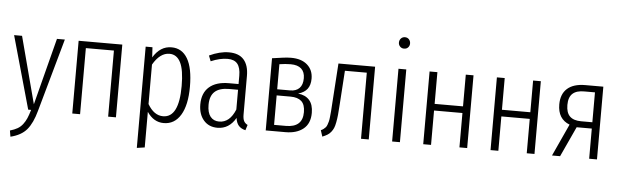

<svg xmlns="http://www.w3.org/2000/svg" viewBox="-55 -961 4445 1375"><g transform="rotate(5 2167.5 -273.5)"><path d="M380.9 -522.9 233.9 2Q209.5 91.8 169.9 138.7Q130.4 185.5 53.2 204.1L45.9 160.2Q78.1 150.9 99.9 138.2Q121.6 125.5 137.2 105Q152.8 84.5 162.8 61.3Q172.9 38.1 184.1 0H163.1L16.1 -522.9H73.2L200.2 -42L324.2 -522.9Z M737.8 0V-475.1H536.1V0H480V-522.9H793.9V0Z M1147 -534.2Q1222.7 -534.2 1262.7 -466.1Q1302.7 -397.9 1302.7 -264.2Q1302.7 -132.8 1259.3 -60.8Q1215.8 11.2 1137.7 11.2Q1065.4 11.2 1018.1 -59.1V196.8L961.9 205.1V-522.9H1010.7L1015.1 -450.2Q1065.9 -534.2 1147 -534.2ZM1128.9 -37.1Q1243.2 -37.1 1243.2 -264.2Q1243.2 -379.9 1216.3 -433.3Q1189.5 -486.8 1136.7 -486.8Q1068.8 -486.8 1018.1 -398.9V-115.2Q1063.5 -37.1 1128.9 -37.1Z M1702.6 -100.1Q1702.6 -68.8 1711.2 -52.7Q1719.7 -36.6 1737.8 -27.8L1725.6 11.2Q1694.3 3.9 1677 -15.4Q1659.7 -34.7 1654.8 -70.8Q1607.9 11.2 1523.9 11.2Q1461.4 11.2 1424.6 -31.7Q1387.7 -74.7 1387.7 -145Q1387.7 -227.1 1437.3 -270.5Q1486.8 -314 1578.6 -314H1647.9V-374Q1647.9 -431.2 1625.5 -459Q1603 -486.8 1554.7 -486.8Q1499 -486.8 1434.6 -459L1418.9 -499Q1494.1 -534.2 1559.6 -534.2Q1631.8 -534.2 1667.2 -493.7Q1702.6 -453.1 1702.6 -377.9ZM1532.7 -34.2Q1608.9 -34.2 1647.9 -130.9V-272.9H1584Q1514.6 -272.9 1480.7 -241.9Q1446.8 -210.9 1446.8 -147Q1446.8 -91.3 1469.5 -62.7Q1492.2 -34.2 1532.7 -34.2Z M2078.6 -283.2Q2131.3 -277.8 2159.9 -245.6Q2188.5 -213.4 2188.5 -153.8Q2188.5 -77.1 2140.6 -38.6Q2092.8 0 2012.7 0H1870.6V-519Q1965.8 -534.2 2006.8 -534.2Q2081.1 -534.2 2123.3 -497.1Q2165.5 -460 2165.5 -397.9Q2165.5 -352.1 2144.5 -324Q2123.5 -295.9 2078.6 -283.2ZM2007.8 -487.8Q1970.2 -487.8 1926.8 -481V-300.8H2020.5Q2062.5 -300.8 2086.2 -324.7Q2109.9 -348.6 2109.9 -396Q2109.9 -440.9 2084 -464.4Q2058.1 -487.8 2007.8 -487.8ZM2011.7 -44.9Q2131.8 -44.9 2131.8 -153.8Q2131.8 -208.5 2105 -232.7Q2078.1 -256.8 2026.9 -256.8H1926.8V-44.9Z M2347.7 -522.9H2611.3V0H2555.7V-475.1H2398.4L2382.3 -231Q2379.4 -185.1 2376.7 -157.2Q2374 -129.4 2368.9 -102.5Q2363.8 -75.7 2357.4 -60.8Q2351.1 -45.9 2339.8 -31.7Q2328.6 -17.6 2314.2 -8.8Q2299.8 0 2278.3 8.8L2263.7 -36.1Q2274.9 -41 2283 -47.1Q2291 -53.2 2297.4 -60.3Q2303.7 -67.4 2308.1 -79.8Q2312.5 -92.3 2315.7 -104Q2318.8 -115.7 2321 -138.2Q2323.2 -160.6 2325 -180.7Q2326.7 -200.7 2328.6 -235.8Z M2806.2 -752Q2824.2 -752 2835.2 -739.7Q2846.2 -727.5 2846.2 -710Q2846.2 -693.4 2835.2 -681.6Q2824.2 -669.9 2806.2 -669.9Q2788.6 -669.9 2777.3 -681.9Q2766.1 -693.8 2766.1 -710Q2766.1 -727.5 2777.3 -739.7Q2788.6 -752 2806.2 -752ZM2835.4 -522.9V0H2779.3V-522.9Z M3263.2 0V-247.1H3059.1V0H3002.9V-522.9H3059.1V-294.9H3263.2V-522.9H3318.8V0Z M3747.1 0V-247.1H3543V0H3486.8V-522.9H3543V-294.9H3747.1V-522.9H3802.7V0Z M4122.6 -522.9H4252V0H4195.8V-216.8H4086.9L3986.8 0H3928.7L4034.7 -231Q3948.7 -264.2 3948.7 -369.1Q3948.7 -443.8 3993.4 -483.4Q4038.1 -522.9 4122.6 -522.9ZM4114.7 -262.2H4195.8V-477.1H4121.6Q4064 -478 4035.4 -452.1Q4006.8 -426.3 4006.8 -370.1Q4006.8 -314.5 4033.9 -288.3Q4061 -262.2 4114.7 -262.2Z"/></g></svg>

Font: Fira Sans Compressed Light
Style: Regular
Weight: 300
Width: 1
Designer: Carrois Corporate & Edenspiekermann AG
Foundry: Carrois Corporate GbR & Edenspiekermann AG
Version: Version 4.203;PS 004.203;hotconv 1.0.88;makeotf.lib2.5.64775